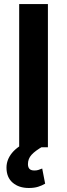

<svg xmlns="http://www.w3.org/2000/svg" viewBox="-20 -731 333 953"><path d="M217.8 0H75.2V-710.9H217.8ZM193.8 -4.9Q154.3 17.6 136.5 37.4Q118.7 57.1 118.7 83.5Q118.7 98.6 126 106.9Q133.3 115.2 150.9 115.2Q162.6 115.2 170.4 112.5Q178.2 109.9 189.5 105.5L204.1 180.7Q188.5 189.9 169.2 196Q149.9 202.1 123 202.1Q73.7 202.1 43 175.8Q12.2 149.4 12.2 101.1Q12.2 61.5 40 27.6Q67.9 -6.3 129.4 -34.2Z"/></svg>

Font: Roboto Web
Style: Bold
Weight: 700
Designer: Google
Version: Version 1.200310; 2013